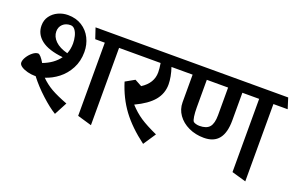

<svg xmlns="http://www.w3.org/2000/svg" viewBox="-83 -912 1990 1291"><g transform="rotate(20 912.5 -266.5)"><path d="M217.8 -144.5Q253.9 -108.4 297.1 -83.7Q340.3 -59.1 413.6 -31.2L365.2 60.5Q319.8 33.2 260.5 -21Q201.2 -75.2 156.2 -133.8Q153.8 -133.3 148.9 -133.3Q124.5 -133.3 97.7 -140.1Q70.8 -147 52.5 -159.2Q34.2 -171.4 34.2 -187Q34.2 -205.1 48.3 -227.8Q62.5 -250.5 82.8 -266.6Q103 -282.7 120.6 -282.7Q128.9 -282.7 141.4 -268.8Q153.8 -254.9 167.5 -231.4Q244.1 -260.3 283.7 -315.4Q178.7 -326.2 127.9 -366.2Q77.1 -406.2 77.1 -467.8Q77.1 -506.3 97.9 -534.9Q118.7 -563.5 151.9 -578.9Q185.1 -594.2 221.7 -594.2Q279.3 -594.2 321.8 -567.4Q364.3 -540.5 386.7 -495.6Q409.2 -450.7 409.2 -397.5Q409.2 -331.5 381.6 -279.5Q354 -227.5 310.5 -193.8Q267.1 -160.2 217.8 -144.5ZM726.1 -503.9H618.7V49.3L516.6 19.5V-503.9H448.2L422.9 -579.6H702.1ZM303.7 -351.1Q317.9 -385.3 317.9 -425.8Q317.9 -450.7 311.8 -476.3Q305.7 -502 292.7 -519Q279.8 -536.1 260.7 -536.1Q226.6 -536.1 205.3 -515.9Q184.1 -495.6 184.1 -464.4Q184.1 -426.8 214.6 -396.5Q245.1 -366.2 303.7 -351.1Z M1050.8 -42 991.2 47.4Q886.7 -30.8 825.4 -113.5Q764.2 -196.3 731 -303.7L795.9 -340.3L846.2 -313Q922.4 -361.8 922.4 -439Q922.4 -465.8 916 -503.9H701.2L675.3 -579.6H1083L1106 -503.9H993.7Q1003.9 -474.1 1009.8 -442.9Q1015.6 -411.6 1015.6 -386.2Q1015.6 -321.3 974.4 -271.5Q933.1 -221.7 844.7 -180.2Q884.8 -136.2 929.4 -106.4Q974.1 -76.7 1050.8 -42Z M1359.9 -130.4Q1299.8 -130.4 1250.7 -153.6Q1201.7 -176.8 1173.3 -216.8Q1145 -256.8 1145 -306.2V-503.9H1080.6L1055.2 -579.6H1801.3L1825.2 -503.9H1723.1V49.3L1621.1 20V-503.9H1501V-306.2Q1501 -217.8 1466.1 -174.1Q1431.2 -130.4 1359.9 -130.4ZM1261.2 -208.5Q1266.1 -203.1 1279.1 -199.5Q1292 -195.8 1305.2 -195.8Q1355.5 -195.8 1377.2 -221.4Q1398.9 -247.1 1398.9 -306.2V-503.9H1246.6V-306.2Q1246.6 -269.5 1250.5 -242.9Q1254.4 -216.3 1261.2 -208.5Z"/></g></svg>

Font: Vesper Libre Medium
Style: Regular
Weight: 500
Designer: Robert Keller & Kimya Gandhi
Foundry: Mota Italic
Version: Version 1.058